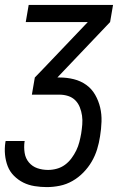

<svg xmlns="http://www.w3.org/2000/svg" viewBox="-23 -540 543 783"><path d="M168 223Q143 223 118 219Q93 215 72 204.5Q51 194 34 177Q17 160 8.5 138Q0 116 -2.5 91Q-5 66 -1 40L0 35H78L77 38Q74 61 77.5 83.5Q81 106 95 122.5Q109 139 129.5 146Q150 153 173 153Q191 153 209 148Q227 143 242 132Q257 121 268.5 105.5Q280 90 288 73.5Q296 57 300.5 39.5Q305 22 308 5Q311 -14 312.5 -32.5Q314 -51 311.5 -68.5Q309 -86 302.5 -102.5Q296 -119 284 -131Q272 -143 255 -148.5Q238 -154 219 -154H107L119 -224L150 -256L335 -450H82L94 -520H438L426 -450L211 -224H220Q250 -224 278 -217Q306 -210 328.5 -194Q351 -178 365 -153.5Q379 -129 385.5 -101.5Q392 -74 391 -44Q390 -14 385 16Q381 43 373 69Q365 95 351 119Q337 143 317 163.5Q297 184 272.5 198Q248 212 221 217.5Q194 223 168 223Z"/></svg>

Font: Iosevka Oblique
Style: Regular
Weight: 400
Italic angle: -9°
Monospace: yes
Designer: Belleve Invis
Foundry: Belleve Invis
Version: Version 32.5.0; ttfautohint (v1.8.4)